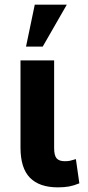

<svg xmlns="http://www.w3.org/2000/svg" viewBox="-20 -784 373 814"><path d="M209.5 -527.8V-156.7Q209.5 -124.5 220.2 -112.5Q231 -100.6 253.9 -100.6Q268.1 -100.6 276.1 -102.3Q284.2 -104 301.8 -109.4L316.4 -6.8Q293 2.9 272.7 6.6Q252.4 10.3 225.1 10.3Q147 10.3 106.9 -30.5Q66.9 -71.3 66.9 -158.7V-527.8ZM127.4 -764.2H263.2L161.1 -586.4H90.3Z"/></svg>

Font: Roboto Web
Style: Bold
Weight: 700
Designer: Google
Version: Version 1.200310; 2013